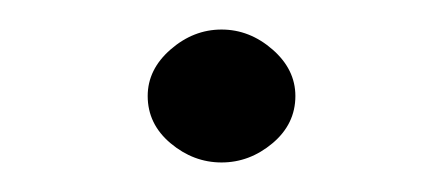

<svg xmlns="http://www.w3.org/2000/svg" viewBox="-20 -100 300 130"><path d="M80 -35Q80 -53 95.5 -66.5Q111 -80 130 -80Q149 -80 164.5 -66.5Q180 -53 180 -35Q180 -16 164.5 -3Q149 10 130 10Q111 10 95.5 -3Q80 -16 80 -35Z"/></svg>

Font: Viaoda Libre
Style: Regular
Weight: 400
Designer: Gydient
Version: Version 2.000